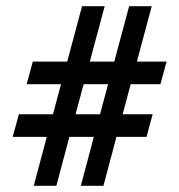

<svg xmlns="http://www.w3.org/2000/svg" viewBox="-20 -600 578 620"><path d="M162 0 204 -158H283L241 0H314L356 -158H453L473 -231H376L402 -328H498L518 -401H422L470 -580H397L349 -401H270L318 -580H245L197 -401H86L66 -328H177L151 -231H41L21 -158H131L89 0ZM329 -328 303 -231H224L250 -328Z"/></svg>

Font: Charger
Style: Regular
Weight: 400
Designer: Jasper
Foundry: Cannot Into Space Fonts
Version: Version 0.98